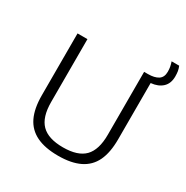

<svg xmlns="http://www.w3.org/2000/svg" viewBox="-165 -853 969 999"><g transform="rotate(30 319.5 -353.5)"><path d="M316.5 7Q237.5 7 186.5 -17.8Q135.5 -42.5 111 -93.2Q86.5 -144 86.5 -223.5V-595H146V-217Q146 -126.5 187 -85Q228 -43.5 316.5 -43.5Q405.5 -43.5 446 -85Q486.5 -126.5 486.5 -217V-595H509Q548.5 -595 570.8 -609.2Q593 -623.5 593 -657Q593 -673 590.5 -686.2Q588 -699.5 583 -714H628.5Q634.5 -699.5 636.8 -686Q639 -672.5 639 -655Q639 -613 613.8 -589.2Q588.5 -565.5 545 -561.5V-223.5Q545 -144 520.8 -93.2Q496.5 -42.5 445.8 -17.8Q395 7 316.5 7Z"/></g></svg>

Font: Encode Sans SC Condensed Thin Light
Style: Regular
Weight: 300
Version: Version 3.002